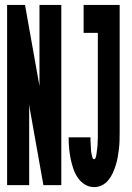

<svg xmlns="http://www.w3.org/2000/svg" viewBox="-20 -755 540 783"><path d="M99 0H9V-735H82L141 -404V-735H230V0H157L98 -331Q99 -322 99 -312.5Q99 -303 99 -294ZM364 8Q343 8 325.5 -3Q308 -14 296.5 -31.5Q285 -49 278.5 -68.5Q272 -88 268 -108Q264 -128 262 -148.5Q260 -169 260 -190V-195H349V-193Q349 -188 349 -183.5Q349 -179 349.5 -174.5Q350 -170 350 -165.5Q350 -161 350.5 -156.5Q351 -152 351 -147.5Q351 -143 351.5 -138.5Q352 -134 353 -129.5Q354 -125 355 -120.5Q356 -116 357.5 -111Q359 -106 364 -106Q368 -106 369.5 -110.5Q371 -115 372 -119Q373 -123 373.5 -127Q374 -131 374.5 -135Q375 -139 375.5 -143Q376 -147 376.5 -151Q377 -155 377.5 -159Q378 -163 378 -167Q378 -171 378 -175Q378 -179 378.5 -183Q379 -187 379 -191Q379 -195 379 -199Q379 -203 379 -207Q379 -211 379 -215V-621H321V-735H468V-215Q468 -198 467.5 -181Q467 -164 465 -147Q463 -130 460 -113.5Q457 -97 452 -81Q447 -65 440 -49.5Q433 -34 422 -20.5Q411 -7 396 0.5Q381 8 364 8Z"/></svg>

Font: Iosevka Heavy
Style: Regular
Weight: 900
Monospace: yes
Designer: Belleve Invis
Foundry: Belleve Invis
Version: Version 32.5.0; ttfautohint (v1.8.4)